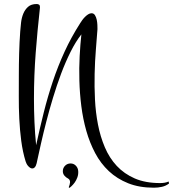

<svg xmlns="http://www.w3.org/2000/svg" viewBox="-20 -686 861 955"><path d="M820.8 226.6Q805.2 238.8 785.6 243.2Q766.1 247.6 745.6 247.6Q672.9 247.6 617.7 225.6Q562.5 203.6 521.7 165.5Q481 127.4 453.6 75.9Q426.3 24.4 409.4 -34.9Q392.6 -94.2 384.5 -158Q376.5 -221.7 374.8 -284.7Q373 -347.7 376.2 -406.7Q379.4 -465.8 384.8 -515.1Q356.4 -479 331.1 -428.2Q305.7 -377.4 283.9 -319.3Q262.2 -261.2 243.7 -200Q225.1 -138.7 210.2 -80.6Q195.3 -22.5 183.8 28.3Q172.4 79.1 164.6 115.2Q163.6 119.1 162.4 125.5Q161.1 131.8 158.4 137.7Q155.8 143.6 151.4 147.7Q147 151.9 140.6 151.9Q134.8 151.9 129.4 148.2Q124 144.5 119.6 139.4Q115.2 134.3 112.1 128.2Q108.9 122.1 107.4 116.7Q92.8 69.3 85.7 14.9Q78.6 -39.6 75.9 -95.5Q73.2 -151.4 73.5 -206.5Q73.7 -261.7 73.7 -311Q73.7 -365.7 75.2 -420.4Q76.7 -475.1 80.6 -529.8Q82 -549.3 84.7 -573.2Q87.4 -597.2 95.7 -617.7Q104 -638.2 119.6 -652.1Q135.3 -666 162.6 -666Q169.4 -666 174.1 -662.8Q178.7 -659.7 178.7 -651.9V-647.9Q172.4 -589.8 167 -533.9Q161.6 -478 157.5 -422.4Q153.3 -366.7 151.1 -310.3Q148.9 -253.9 148.9 -194.8Q148.9 -137.2 151.4 -79.3Q153.8 -21.5 159.7 36.1Q177.7 -46.9 197.5 -126Q217.3 -205.1 242.7 -281Q268.1 -356.9 301.3 -429.2Q334.5 -501.5 378.9 -570.8Q382.8 -577.1 388.9 -585.7Q395 -594.2 402.6 -601.8Q410.2 -609.4 418.5 -614.7Q426.8 -620.1 435.5 -620.1Q446.3 -620.1 452.4 -610.4Q458.5 -600.6 461.2 -587.6Q463.9 -574.7 464.4 -561.5Q464.8 -548.3 464.8 -541Q461.4 -495.1 456.8 -438Q452.1 -380.9 450.7 -318.4Q449.2 -255.9 452.4 -191.4Q455.6 -127 467.3 -66.7Q479 -6.3 501.5 46.6Q523.9 99.6 560.8 139.2Q597.7 178.7 650.6 201.7Q703.6 224.6 776.9 224.6Q787.1 224.6 798.1 222.9Q809.1 221.2 818.8 216.8ZM321.8 245.6Q324.2 239.7 326.2 233.2Q328.1 226.6 328.4 220.7Q328.6 214.8 326.4 210Q324.2 205.1 318.8 202.1Q308.1 196.8 300.3 187.5Q292.5 178.2 292.5 165.5Q292.5 149.4 303.7 138.2Q314.9 127 331.1 127Q346.7 127 357.4 138.2Q368.2 149.4 369.1 165.5Q370.1 182.1 364.7 196.5Q359.4 210.9 351.6 221.7Q343.8 232.4 336.2 239.5Q328.6 246.6 325.7 248.5Q324.7 247.6 323.7 247.1Q321.8 246.1 321.8 245.6Z"/></svg>

Font: Montez
Style: Regular
Weight: 400
Designer: Astigmatic (AOETI)
Foundry: Astigmatic (AOETI)
Version: Version 1.000